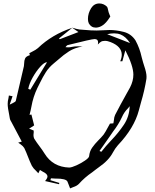

<svg xmlns="http://www.w3.org/2000/svg" viewBox="-20 -947 888 1098"><path d="M393.1 -788.1 317.4 -727.1 321.8 -722.7Q411.6 -756.8 428.7 -763.7ZM376 11.2Q390.1 10.7 416.7 -1.2Q443.4 -13.2 465.8 -28.6Q488.3 -43.9 489.7 -53.7Q492.2 -81.5 507.3 -103Q522.5 -124.5 542 -144Q558.6 -160.2 572.8 -177.7Q585 -195.3 596.2 -217.3L608.9 -240.2L628.4 -241.7L631.3 -259.3Q632.3 -276.4 638.2 -289.6Q668.9 -349.1 702.1 -408.2L723.6 -446.8Q742.7 -483.9 742.7 -520Q742.7 -570.3 696.8 -659.2Q686 -621.6 679.7 -596.7H667.5Q676.3 -616.7 676.3 -633.8Q676.3 -681.2 612.8 -706.1Q595.2 -713.4 580.1 -713.4Q576.7 -713.4 566.4 -711.9Q556.2 -710.4 539.6 -692.4Q541 -699.2 541 -704.6Q541 -723.6 521 -723.6Q503.9 -723.6 370.1 -689.9Q368.2 -689.5 365.7 -688.7Q363.3 -688 357.9 -681.6L354.5 -677.2Q362.3 -676.3 369.6 -676.3Q381.3 -676.3 390.6 -678.7Q405.3 -682.1 425.8 -682.1Q431.2 -682.1 438 -681.6Q444.8 -681.2 452.1 -681.2Q406.7 -673.8 375 -653.6Q343.3 -633.3 315.9 -608.4Q302.2 -596.2 288.1 -585Q259.3 -561.5 241.7 -533.4Q224.1 -505.4 210 -476.1Q202.6 -459.5 193.8 -443.8Q169.4 -393.1 159.7 -337.4Q155.3 -313.5 148.9 -290Q152.8 -290.5 156.7 -291.5L159.7 -292L175.3 -230L146.5 -210.9Q165.5 -202.6 172.4 -200.7L172.9 -191.4L171.4 -174.8Q171.4 -162.6 175.8 -153.8Q190.4 -130.9 206.3 -110.1Q222.2 -89.4 234.9 -68.8Q282.2 8.3 376 11.2ZM559.6 -79.1Q585.4 -112.3 615.7 -144Q656.7 -186.5 688.2 -233.4Q719.7 -280.3 721.7 -339.8L711.9 -327.6Q689.9 -306.2 676.8 -275.9Q657.2 -233.9 627 -195.3Q616.2 -180.7 606.9 -166L566.9 -108.9L548.8 -83.5ZM153.3 -434.1 249 -591.3Q232.9 -590.8 209.7 -564.9Q186.5 -539.1 166.7 -503.7Q147 -468.3 141.6 -439ZM723.6 -700.7Q699.7 -737.8 668.9 -750Q652.3 -756.3 632.3 -756.3Q614.3 -756.3 592.8 -751.5Q628.4 -737.3 665 -723.6ZM393.1 -788.1Q393.6 -788.1 393.6 -788.6Q417.5 -780.8 434.6 -778.3L465.8 -775.9Q499.5 -772.5 532.7 -772.5Q550.8 -772.5 569.3 -773.9Q587.9 -775.4 606 -775.4Q644.5 -775.4 687.3 -764.6Q730 -753.9 754.9 -715.8Q779.3 -670.9 790 -620.6L798.3 -590.3L804.7 -569.8Q817.9 -531.7 817.9 -508.8Q817.9 -502.4 817.4 -496.6Q806.6 -429.2 786.6 -362.3L773.9 -315.4Q747.1 -214.4 654.3 -116.7Q637.7 -97.7 626 -75.7Q602.1 -29.8 545.4 9.3Q535.6 16.1 526.4 23.4Q517.1 30.8 506.8 38.6Q464.4 67.4 431.2 104.5Q419.9 116.2 398.9 123Q389.2 126.5 380.9 130.4Q376 119.6 372.8 109.4Q369.6 99.1 365.7 91.3Q357.4 74.2 300.3 74.2H296.4Q283.7 73.7 271.5 72.8Q270.5 78.1 268.1 83.5L319.3 99.1L317.4 106.4L237.8 88.4Q251.5 72.3 251.5 62Q251.5 47.4 224.6 34.7Q215.8 30.3 208.5 24.9L199.2 43.9L186.5 30.3Q170.9 16.6 162.1 1Q149.9 -24.4 140.1 -50.3Q130.4 -76.2 118.7 -100.6Q111.8 -111.8 97.7 -121.6Q90.8 -126 84 -131.3L104.5 -137.2L90.8 -163.1Q66.4 -208 43 -253.4Q42.5 -253.4 42.5 -253.9Q37.6 -261.7 36.1 -270Q34.7 -278.3 33.2 -287.1Q23.9 -331.1 23.9 -352.5Q23.9 -368.7 28.3 -384.8Q29.8 -392.6 30.8 -400.9L51.8 -396.5L35.2 -348.6Q43 -353 51.3 -356.4Q68.8 -364.7 70.3 -370.1Q75.7 -390.1 116.7 -568.4Q118.2 -577.1 118.2 -585.9Q118.2 -600.1 123.5 -612.5Q128.9 -625 150.4 -631.3Q150.4 -636.7 147.5 -641.6V-642.6Q156.7 -647.9 165.5 -652.3Q184.1 -661.1 196.8 -671.9Q277.3 -749.5 393.1 -788.1ZM393.1 -788.1V-788.6H392.6ZM531.2 -789.1H527.3Q501.5 -789.1 487.8 -813.5Q482.9 -824.7 482.9 -838.4Q482.9 -871.1 501.5 -900.9Q518.6 -927.2 547.9 -927.2Q572.8 -927.2 591.8 -908.7Q595.7 -904.3 597.9 -890.9Q600.1 -877.4 606.9 -861.8L610.8 -852.5L603 -840.8Q570.8 -792 531.2 -789.1Z"/></svg>

Font: Unutterable
Style: Regular
Weight: 400
Designer: GGBotNet
Foundry: f0n7.com
Version: 1.00